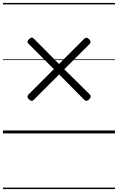

<svg xmlns="http://www.w3.org/2000/svg" viewBox="-20 -909 803 1308"><path d="M587 -232Q580 -224 571.5 -222.5Q563 -221 555 -228L383 -402L209 -228Q201 -220 192.5 -222.5Q184 -225 177 -233Q169 -239 167.5 -247.5Q166 -256 173 -264L347 -438L175 -610Q166 -618 167.5 -626.5Q169 -635 177 -641Q184 -650 193 -652Q202 -654 210 -646L382 -473L555 -646Q563 -653 571 -651.5Q579 -650 587 -642Q595 -635 596.5 -626Q598 -617 591 -610L418 -437L592 -265Q599 -257 597.5 -248Q596 -239 587 -232ZM0 369H763V379H0ZM0 -20H763V0H0ZM0 -505H763V-500H0ZM0 -889H763V-879H0Z"/></svg>

Font: Playwrite HR Lijeva Guides
Style: Regular
Weight: 400
Designer: Veronika Burian, José Scaglione
Foundry: TypeTogether
Version: Version 1.003